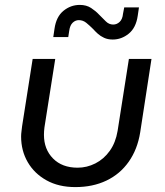

<svg xmlns="http://www.w3.org/2000/svg" viewBox="-20 -750 670 782"><path d="M597 -510 551 -211Q540 -142 504.5 -91.5Q469 -41 413.5 -14.5Q358 12 287 12Q219 12 169.5 -15.5Q120 -43 93 -89.5Q66 -136 66 -194Q66 -204 67.5 -215Q69 -226 70 -236L113 -510H205L161 -231Q160 -223 159.5 -215.5Q159 -208 159 -201Q159 -142 196 -104.5Q233 -67 296 -67Q334 -67 368.5 -84.5Q403 -102 427 -135.5Q451 -169 459 -217L505 -510ZM439 -589Q419 -589 404 -596Q389 -603 378.5 -612.5Q368 -622 359 -632Q345 -646 331.5 -657Q318 -668 301 -668Q287 -668 276 -657.5Q265 -647 262 -625L258 -599H197L202 -633Q209 -682 238.5 -706Q268 -730 305 -730Q332 -730 351 -717.5Q370 -705 383 -691Q398 -676 411 -663Q424 -650 441 -650Q456 -650 467.5 -661Q479 -672 481 -694L486 -720H546L541 -686Q534 -637 504.5 -613Q475 -589 439 -589Z"/></svg>

Font: MuseoModerno
Style: Italic
Weight: 400
Italic angle: -9°
Designer: Pablo Cosgaya, Héctor Gatti, Marcela Romero, and the Authors of The MuseoModerno Project.
Foundry: Omnibus-Type Team
Version: Version 1.003